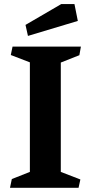

<svg xmlns="http://www.w3.org/2000/svg" viewBox="-20 -899 436 919"><path d="M123 -76.2V-600.6L31.7 -635.7L40 -675.8H367.2L359.9 -634.8L271 -599.6V-76.2L364.7 -40L356 0H27.8L36.6 -42ZM102.1 -779.8 272.9 -879.4H336.4L352.5 -798.8L113.8 -727.1Z"/></svg>

Font: Vesper Libre
Style: Bold
Weight: 700
Designer: Robert Keller & Kimya Gandhi
Foundry: Mota Italic
Version: Version 1.058